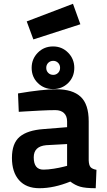

<svg xmlns="http://www.w3.org/2000/svg" viewBox="-20 -982 566 1013"><path d="M448 -342V-136Q449 -110 458 -100Q467 -90 489 -86L485 11Q430 11 403 3Q376 -5 351 -24Q265 11 188 11Q118 11 80.5 -31.5Q43 -74 43 -149Q43 -226 84 -260.5Q125 -295 210 -301L334 -311V-341Q334 -370 317.5 -385.5Q301 -401 272 -401Q239 -401 191 -398.5Q143 -396 111 -394L79 -392L75 -489Q204 -511 278 -511Q363 -511 405.5 -471.5Q448 -432 448 -342ZM334 -222 224 -216Q158 -210 158 -152Q158 -87 209 -87Q233 -87 264 -92Q295 -97 314 -102L334 -107ZM147 -624Q147 -671 179.5 -704Q212 -737 260 -737Q307 -737 339.5 -704Q372 -671 372 -624Q372 -576 339.5 -544Q307 -512 260 -512Q212 -512 179.5 -544Q147 -576 147 -624ZM261 -587Q276 -587 286.5 -597.5Q297 -608 297 -624Q297 -640 286.5 -650.5Q276 -661 261 -661Q245 -661 234.5 -650.5Q224 -640 224 -624Q224 -608 234.5 -597.5Q245 -587 261 -587ZM121 -869 365 -962 404 -854 156 -774Z"/></svg>

Font: TitilliumText22L Rg
Style: Bold
Weight: 700
Designer: Campivisivi
Foundry: Campivisivi
Version: 1.000